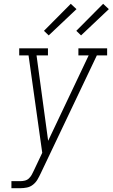

<svg xmlns="http://www.w3.org/2000/svg" viewBox="-20 -989 592 1009"><path d="M40 0V-37H87Q99 -37 111 -40Q123 -43 132 -51.5Q141 -60 147 -71Q153 -82 158 -93L202 -186L130 -698H81V-735H232V-698H172L233 -249L446 -698H392V-735H543V-698H489L194 -78Q186 -61 177 -45.5Q168 -30 153.5 -18.5Q139 -7 121.5 -3.5Q104 0 87 0ZM406 -803 381 -827 522 -969 552 -941ZM236 -803 211 -827 352 -969 382 -941Z"/></svg>

Font: Iosevka Slab XLtObl
Style: Regular
Weight: 200
Italic angle: -9°
Monospace: yes
Designer: Belleve Invis
Foundry: Belleve Invis
Version: Version 11.1.1; ttfautohint (v1.8.3)